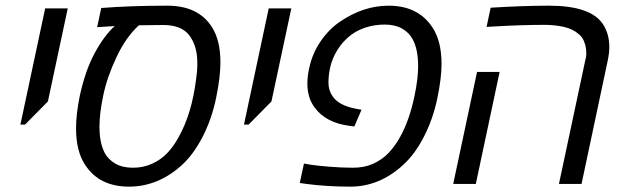

<svg xmlns="http://www.w3.org/2000/svg" viewBox="-20 -660 2250 689"><path d="M151.9 -295.9 69.8 -212.9H53.2L142.1 -629.9H223.1Z M580.6 -639.6Q691.9 -639.6 740.7 -562.5Q771 -515.1 771 -436.5Q771 -383.3 755.4 -307.9Q739.7 -232.4 707 -168.9Q674.3 -105.5 632.1 -67.1Q589.8 -28.8 542.2 -9.5Q494.6 9.8 442.9 9.8Q391.1 9.8 351.8 -9Q312.5 -27.8 286.1 -67.4Q252.9 -116.7 252.9 -199.2Q252.9 -250.5 266.1 -314.9Q285.6 -406.2 319.8 -469.5Q354 -532.7 391.6 -566.4L328.6 -562.5L343.3 -631.3Q447.8 -639.6 580.6 -639.6ZM336.9 -205.6Q336.9 -147 356 -110.8Q369.1 -86.9 394.5 -72.5Q419.9 -58.1 457 -58.1Q494.1 -58.1 525.9 -72.5Q557.6 -86.9 580.3 -110.8Q603 -134.8 621.6 -168.9Q668.9 -253.4 684.1 -378.9Q688 -406.7 688 -421.9Q688 -437 688 -438.5Q687.5 -495.1 659.7 -532.7Q631.3 -570.3 565.9 -570.3L478.5 -569.3Q432.6 -527.8 398.7 -456.3Q364.7 -384.8 350.8 -318.8Q336.9 -252.9 336.9 -205.6Z M954.1 -295.9 872.1 -212.9H855.5L944.3 -629.9H1025.4Z M1083 -360.4Q1083 -385.3 1089.4 -414.6Q1100.6 -468.3 1130.9 -512.2Q1161.1 -556.2 1201.2 -583Q1284.7 -639.6 1374.5 -639.6Q1480 -639.6 1531.2 -562.5Q1564.5 -513.2 1564.5 -430.7Q1564.5 -379.4 1549.1 -305.9Q1533.7 -232.4 1501 -168.9Q1468.3 -105.5 1425.8 -67.4Q1341.3 9.8 1236.8 9.8Q1153.8 9.8 1079.1 0L1055.7 -3.4L1070.8 -73.2Q1070.8 -72.8 1093.8 -69.1Q1116.7 -65.4 1161.4 -61.8Q1206.1 -58.1 1246.8 -58.1Q1287.6 -58.1 1319.3 -72.5Q1351.1 -86.9 1374 -110.8Q1397 -134.8 1416 -168.9Q1449.2 -228.5 1467.3 -314.9Q1480.5 -377 1480.5 -422.4Q1480.5 -482.9 1460.9 -519Q1448.2 -543 1422.9 -557.4Q1397.5 -571.8 1361.1 -571.8Q1324.7 -571.8 1293.7 -561.8Q1262.7 -551.8 1241.5 -535.9Q1220.2 -520 1203.6 -499Q1173.8 -460.4 1164.1 -414.6Q1158.7 -389.6 1158.7 -363Q1158.7 -336.4 1172.9 -315.4Q1194.8 -281.7 1256.3 -270L1277.3 -266.1L1251.5 -206.1L1233.4 -208.5Q1149.9 -219.7 1110.4 -272.5Q1083 -307.6 1083 -360.4Z M2143.1 -574.2Q2166.5 -539.1 2166.5 -491.7Q2166.5 -467.8 2160.2 -439.5L2066.9 0H1985.8L2079.6 -440.4Q2084 -456.5 2084 -466.3Q2084 -476.1 2082.5 -487.5Q2081.1 -499 2075.4 -512.7Q2069.8 -526.4 2058.3 -536.4Q2046.9 -546.4 2033.7 -553Q2020.5 -559.6 2003.4 -563.5Q1970.7 -570.8 1934.1 -570.8Q1854.5 -570.8 1760.3 -565.4L1726.1 -563.5L1740.7 -632.3Q1856 -639.6 1950.2 -639.6Q2098.6 -639.6 2143.1 -574.2ZM1687.5 0H1606.4L1691.9 -401.9H1772.9Z"/></svg>

Font: Open Sans Hebrew
Style: Italic
Weight: 400
Italic angle: -12°
Foundry: Ascender Corporation, Yanek Iontef
Version: Version 2.001;PS 002.001;hotconv 1.0.70;makeotf.lib2.5.58329